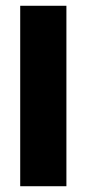

<svg xmlns="http://www.w3.org/2000/svg" viewBox="-20 -645 300 665"><path d="M50 0V-625H210V0Z"/></svg>

Font: Changa ExtraBold
Style: Regular
Weight: 800
Designer: Eduardo Rodriguez Tunni
Foundry: Eduardo Rodriguez Tunni
Version: Version 3.002; ttfautohint (v1.8.2)